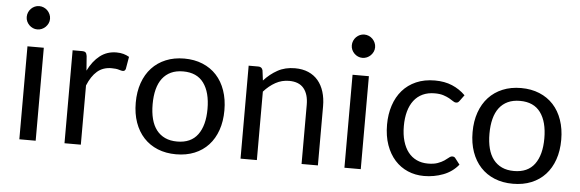

<svg xmlns="http://www.w3.org/2000/svg" viewBox="-48 -883 3146 1042"><g transform="rotate(5 1525.0 -362.0)"><path d="M172 -506.5V0H83V-506.5ZM128 -602.5Q115 -602.5 103.8 -607.5Q92.5 -612.5 83.8 -621.2Q75 -630 70 -641.2Q65 -652.5 65 -665.5Q65 -678.5 70 -690.2Q75 -702 83.8 -710.8Q92.5 -719.5 103.8 -724.5Q115 -729.5 128 -729.5Q141 -729.5 152.5 -724.5Q164 -719.5 172.8 -710.8Q181.5 -702 186.8 -690.2Q192 -678.5 192 -665.5Q192 -652.5 186.8 -641.2Q181.5 -630 172.8 -621.2Q164 -612.5 152.5 -607.5Q141 -602.5 128 -602.5Z M329 0V-506.5H380Q394.5 -506.5 400 -501Q405.5 -495.5 407.5 -482L413.5 -403Q439.5 -456 477.8 -485.8Q516 -515.5 567.5 -515.5Q588.5 -515.5 605.5 -510.8Q622.5 -506 637 -497.5L625.5 -431Q622 -418.5 610 -418.5Q603 -418.5 588.5 -423.2Q574 -428 548 -428Q501.5 -428 470.2 -401Q439 -374 418 -322.5V0Z M1178 -253.5Q1178 -193.5 1161.2 -145.5Q1144.5 -97.5 1113.2 -63.5Q1082 -29.5 1037.2 -11.2Q992.5 7 937 7Q881.5 7 836.8 -11.2Q792 -29.5 760.5 -63.5Q729 -97.5 712 -145.5Q695 -193.5 695 -253.5Q695 -313 712 -361.2Q729 -409.5 760.5 -443.5Q792 -477.5 836.8 -496Q881.5 -514.5 937 -514.5Q992.5 -514.5 1037.2 -496Q1082 -477.5 1113.2 -443.5Q1144.5 -409.5 1161.2 -361.2Q1178 -313 1178 -253.5ZM1086 -253Q1086 -343.5 1049 -394Q1012 -444.5 937 -444.5Q899 -444.5 871 -431.5Q843 -418.5 824.2 -394Q805.5 -369.5 796.2 -333.8Q787 -298 787 -253Q787 -208 796.2 -172.5Q805.5 -137 824.2 -112.8Q843 -88.5 871 -75.5Q899 -62.5 937 -62.5Q1012 -62.5 1049 -112.8Q1086 -163 1086 -253Z M1288 0V-506.5H1341Q1360 -506.5 1365 -488L1372 -433Q1405 -469.5 1445.8 -492Q1486.5 -514.5 1540 -514.5Q1581.5 -514.5 1613.2 -500.8Q1645 -487 1666.2 -461.8Q1687.5 -436.5 1698.5 -401Q1709.5 -365.5 1709.5 -322.5V0H1620.5V-322.5Q1620.5 -380 1594.2 -411.8Q1568 -443.5 1514 -443.5Q1474.5 -443.5 1440.2 -424.5Q1406 -405.5 1377 -373V0Z M1943 -506.5V0H1854V-506.5ZM1899 -602.5Q1886 -602.5 1874.8 -607.5Q1863.5 -612.5 1854.8 -621.2Q1846 -630 1841 -641.2Q1836 -652.5 1836 -665.5Q1836 -678.5 1841 -690.2Q1846 -702 1854.8 -710.8Q1863.5 -719.5 1874.8 -724.5Q1886 -729.5 1899 -729.5Q1912 -729.5 1923.5 -724.5Q1935 -719.5 1943.8 -710.8Q1952.5 -702 1957.8 -690.2Q1963 -678.5 1963 -665.5Q1963 -652.5 1957.8 -641.2Q1952.5 -630 1943.8 -621.2Q1935 -612.5 1923.5 -607.5Q1912 -602.5 1899 -602.5Z M2445.5 -416.5Q2441.5 -411 2437.5 -408Q2433.5 -405 2426 -405Q2418.5 -405 2409.8 -411.2Q2401 -417.5 2387.5 -425Q2374 -432.5 2354.8 -438.8Q2335.5 -445 2307.5 -445Q2270.5 -445 2242 -431.8Q2213.5 -418.5 2194.2 -393.5Q2175 -368.5 2165.2 -333Q2155.5 -297.5 2155.5 -253.5Q2155.5 -207.5 2166 -171.8Q2176.5 -136 2195.5 -111.8Q2214.5 -87.5 2241.8 -74.8Q2269 -62 2303 -62Q2335.5 -62 2356.5 -69.8Q2377.5 -77.5 2391.5 -87Q2405.5 -96.5 2414.5 -104.2Q2423.5 -112 2432.5 -112Q2444 -112 2449.5 -103.5L2474.5 -71Q2441.5 -30.5 2392 -11.8Q2342.5 7 2287.5 7Q2240 7 2199.2 -10.5Q2158.5 -28 2128.5 -61.2Q2098.5 -94.5 2081.2 -143Q2064 -191.5 2064 -253.5Q2064 -310 2079.8 -358Q2095.5 -406 2125.8 -440.8Q2156 -475.5 2200.5 -495Q2245 -514.5 2302.5 -514.5Q2355.5 -514.5 2396.5 -497.2Q2437.5 -480 2469 -448.5Z M3013 -253.5Q3013 -193.5 2996.2 -145.5Q2979.5 -97.5 2948.2 -63.5Q2917 -29.5 2872.2 -11.2Q2827.5 7 2772 7Q2716.5 7 2671.8 -11.2Q2627 -29.5 2595.5 -63.5Q2564 -97.5 2547 -145.5Q2530 -193.5 2530 -253.5Q2530 -313 2547 -361.2Q2564 -409.5 2595.5 -443.5Q2627 -477.5 2671.8 -496Q2716.5 -514.5 2772 -514.5Q2827.5 -514.5 2872.2 -496Q2917 -477.5 2948.2 -443.5Q2979.5 -409.5 2996.2 -361.2Q3013 -313 3013 -253.5ZM2921 -253Q2921 -343.5 2884 -394Q2847 -444.5 2772 -444.5Q2734 -444.5 2706 -431.5Q2678 -418.5 2659.2 -394Q2640.5 -369.5 2631.2 -333.8Q2622 -298 2622 -253Q2622 -208 2631.2 -172.5Q2640.5 -137 2659.2 -112.8Q2678 -88.5 2706 -75.5Q2734 -62.5 2772 -62.5Q2847 -62.5 2884 -112.8Q2921 -163 2921 -253Z"/></g></svg>

Font: LatoCHI
Style: Regular
Weight: 400
Designer: Lukasz Dziedzic
Foundry: tyPoland Lukasz Dziedzic
Version: Version 1.104